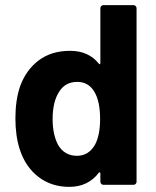

<svg xmlns="http://www.w3.org/2000/svg" viewBox="-20 -720 606 748"><path d="M383 -700H500Q505 -700 508.5 -696.5Q512 -693 512 -688V-12Q512 -7 508.5 -3.5Q505 0 500 0H383Q378 0 374.5 -3.5Q371 -7 371 -12V-45Q371 -48 369 -48.5Q367 -49 365 -47Q323 8 250 8Q180 8 129.5 -31Q79 -70 57 -138Q40 -190 40 -259Q40 -330 58 -383Q81 -447 130.5 -484.5Q180 -522 253 -522Q325 -522 365 -472Q367 -469 369 -470Q371 -471 371 -474V-688Q371 -693 374.5 -696.5Q378 -700 383 -700ZM370 -257Q370 -324 348 -362Q325 -401 281 -401Q234 -401 210 -362Q185 -323 185 -256Q185 -196 206 -156Q231 -113 280 -113Q325 -113 350 -156Q370 -193 370 -257Z"/></svg>

Font: Amber EN
Style: Bold
Weight: 700
Designer: Jeremy Tribby
Foundry: Tribby Type
Version: Version 1.408 November 24, 2021